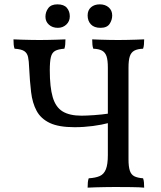

<svg xmlns="http://www.w3.org/2000/svg" viewBox="-20 -860 739 883"><path d="M383 3Q383 -11 384 -21.5Q385 -32 388 -40Q420 -42 439 -50.5Q458 -59 467 -81.5Q476 -104 476 -147V-549Q476 -583 470 -601Q464 -619 449.5 -627Q435 -635 409 -636Q406 -644 405 -655Q404 -666 404 -679Q422 -678 441.5 -677.5Q461 -677 481.5 -676.5Q502 -676 523 -676Q545 -676 565 -676.5Q585 -677 604.5 -677.5Q624 -678 643 -679Q643 -666 642 -655Q641 -644 638 -636Q612 -635 597.5 -627Q583 -619 577 -601Q571 -583 571 -549V-127Q571 -94 577 -75.5Q583 -57 597.5 -49.5Q612 -42 638 -40Q641 -32 642 -21.5Q643 -11 643 3Q624 1 584 0.5Q544 0 509 0Q486 0 462.5 0.5Q439 1 419 1.5Q399 2 383 3ZM323 -275Q250 -275 209 -294.5Q168 -314 148.5 -350Q129 -386 123 -436.5Q117 -487 114 -549Q113 -580 109 -598Q105 -616 91.5 -625Q78 -634 47 -636Q44 -644 43 -655Q42 -666 42 -679Q60 -678 80 -677.5Q100 -677 120.5 -676.5Q141 -676 162 -676Q183 -676 203 -676.5Q223 -677 242.5 -677.5Q262 -678 281 -679Q281 -666 280 -655Q279 -644 276 -636Q248 -634 233.5 -626Q219 -618 214 -597.5Q209 -577 209 -537Q209 -459 222.5 -413Q236 -367 268 -347.5Q300 -328 355 -328Q376 -328 412.5 -330.5Q449 -333 482 -338V-295Q449 -286 407 -280.5Q365 -275 323 -275ZM442 -732Q413 -732 398 -748Q383 -764 383 -789Q383 -813 398.5 -826.5Q414 -840 439 -840Q464 -840 480 -826Q496 -812 496 -789Q496 -768 484 -750Q472 -732 442 -732ZM246 -732Q221 -732 205 -746.5Q189 -761 189 -783Q189 -805 202 -822.5Q215 -840 244 -840Q274 -840 287.5 -824Q301 -808 301 -785Q301 -762 285 -747Q269 -732 246 -732Z"/></svg>

Font: Vollkorn
Style: Regular
Weight: 400
Designer: Friedrich Althausen
Foundry: Friedrich Althausen
Version: Version 5.001